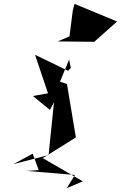

<svg xmlns="http://www.w3.org/2000/svg" viewBox="-20 -972 625 992"><path d="M325 0 408 -35 201 -155C259 -191 315 -226 372 -262L326 -538L290 -550L337 -664L346 -621L332 -606L161 -689L228 -490L150 -476L238 -404L259 -444L231 -171L49 -124L149 -178L180 -93L117 -89L367 -68ZM356 -917 339 -784 278 -758 467 -756 585 -861 365 -952Z"/></svg>

Font: Asimov Silicon
Style: Regular
Weight: 400
Designer: Google
Version: Version 2.000980; 2014